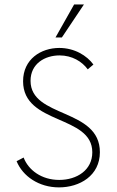

<svg xmlns="http://www.w3.org/2000/svg" viewBox="-20 -813 514 841"><path d="M223.1 -648.9H251L347.7 -793.5H304.7ZM238.3 7.8C329.1 7.8 417.5 -43.5 417.5 -146.5C417.5 -340.3 113.8 -294.9 113.8 -459C113.8 -534.7 177.2 -570.3 240.7 -570.3C295.9 -570.3 339.4 -543.5 364.3 -509.3L389.2 -530.3C360.8 -569.3 306.6 -603 239.7 -603C159.7 -603 81.1 -554.2 81.1 -457C81.1 -265.6 384.3 -311 384.3 -146C384.3 -67.9 316.9 -24.9 239.3 -24.9C161.6 -24.9 104 -68.4 83.5 -123L52.7 -106.9C79.6 -41 150.4 7.8 238.3 7.8Z"/></svg>

Font: Now ExtraLight
Style: Regular
Weight: 200
Designer: Alfredo Marco Pradil
Foundry: Alfredo Marco Pradil
Version: Version 1.200;hotconv 1.0.109;makeotfexe 2.5.65596